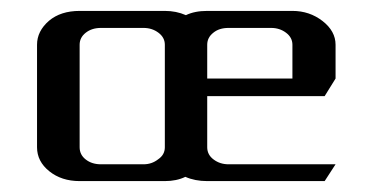

<svg xmlns="http://www.w3.org/2000/svg" viewBox="-20 -332 683 352"><path d="M47.9 -62V-250Q47.9 -274.9 69.8 -293.9Q91.3 -312 126 -312H282.2Q303.2 -312 320.8 -304.2Q336.9 -312 359.9 -312H516.1Q547.4 -312 571.3 -293.5Q595.2 -274.9 595.2 -250V-188L575.2 -155.8H359.9V-62Q359.9 -48.3 371.6 -39.6Q383.3 -30.8 398.9 -30.8H595.2L575.2 0H359.9Q337.4 0 319.8 -7.8Q303.7 0 282.2 0H126Q92.8 0 70.3 -18.1Q47.9 -36.1 47.9 -62ZM126 -62Q126 -48.3 137.2 -39.6Q148.4 -30.8 165 -30.8H243.2Q258.3 -30.8 270 -40Q282.2 -48.3 282.2 -62V-250Q282.2 -263.2 270.5 -272Q258.8 -280.8 243.2 -280.8H165Q148.4 -280.8 137.2 -272Q126 -263.2 126 -250ZM359.9 -188H516.1V-250Q516.1 -263.2 504.4 -272Q492.7 -280.8 477.1 -280.8H398.9Q381.8 -280.8 371.1 -272Q359.9 -263.2 359.9 -250Z"/></svg>

Font: Hhenum
Style: Regular
Weight: 400
Designer: T. Christopher White
Version: Version 1.0